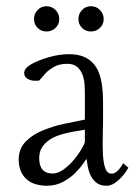

<svg xmlns="http://www.w3.org/2000/svg" viewBox="-20 -576 438 612"><path d="M389.2 -41.5Q388.2 -39.1 382.1 -29.8Q376 -20.5 366.5 -10.3Q356.9 0 344.7 8.1Q332.5 16.1 319.3 16.1Q300.3 16.1 288.6 7.3Q276.9 -1.5 270 -14.6Q263.2 -27.8 260.3 -42.7Q257.3 -57.6 256.3 -69.3Q252.9 -66.4 243.7 -52.7Q234.4 -39.1 218.8 -23.7Q203.1 -8.3 180.4 3.9Q157.7 16.1 127.9 16.1Q113.3 16.1 97.4 12.2Q81.5 8.3 68.8 -1.2Q56.2 -10.7 47.9 -27.1Q39.6 -43.5 39.6 -67.9Q39.6 -102.5 62.5 -125.5Q85.4 -148.4 119.6 -161.6Q153.8 -174.8 182.4 -180.9Q210.9 -187 250.5 -194.8V-276.4Q250.5 -287.1 249.8 -303.5Q249 -319.8 243.9 -335.2Q238.8 -350.6 227.3 -361.6Q215.8 -372.6 194.3 -372.6Q168 -372.6 151.1 -362.3Q134.3 -352.1 126.5 -343.8Q118.7 -335.4 105 -319.3Q88.4 -317.4 78.9 -320.1Q69.3 -322.8 63.2 -328.4Q57.1 -334 57.1 -343.8Q57.1 -357.9 78.6 -370.6Q100.1 -383.3 134.5 -393.3Q168.9 -403.3 199.7 -403.3Q227.5 -403.3 246.6 -395.3Q265.6 -387.2 277.8 -373.3Q290 -359.4 296.4 -341.1Q302.7 -322.8 305.4 -302.2Q308.1 -281.7 308.3 -260.3Q308.6 -238.8 308.6 -218.8Q308.6 -181.6 307.6 -146.5Q306.6 -111.3 308.1 -83.7Q309.6 -56.2 315.7 -39.3Q321.8 -22.5 335.9 -22.5Q354 -22.5 372.6 -55.7ZM250.5 -162.6Q210.9 -156.7 182.9 -149.4Q154.8 -142.1 138.4 -130.9Q122.1 -119.6 113.5 -105.7Q105 -91.8 105 -71.8Q105 -22.9 147.9 -22.9Q163.6 -22.9 180.2 -34.2Q196.8 -45.4 210.9 -61.3Q225.1 -77.1 235.8 -94.2Q246.6 -111.3 250.5 -122.6ZM88.4 -515.1Q88.4 -532.2 99.9 -544.2Q111.3 -556.2 128.4 -556.2Q145 -556.2 157 -544.2Q168.9 -532.2 168.9 -515.1Q168.9 -498.5 157 -487.1Q145 -475.6 128.4 -475.6Q111.3 -475.6 99.9 -487.1Q88.4 -498.5 88.4 -515.1ZM230 -515.1Q230 -532.2 241.5 -544.2Q252.9 -556.2 270 -556.2Q286.6 -556.2 298.6 -544.2Q310.5 -532.2 310.5 -515.1Q310.5 -498.5 298.6 -487.1Q286.6 -475.6 270 -475.6Q252.9 -475.6 241.5 -487.1Q230 -498.5 230 -515.1Z"/></svg>

Font: Lancelot
Style: Regular
Weight: 400
Designer: Marion Kadi
Foundry: Marion Kadi, Anton Koovit
Version: 1.004